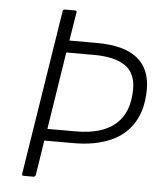

<svg xmlns="http://www.w3.org/2000/svg" viewBox="-49 -699 634 743"><g transform="rotate(5 268.0 -327.5)"><path d="M71 0Q62 0 64 -8L165 -648Q167 -655 173 -655H212Q220 -655 219 -648L201 -537H307Q413 -537 464.5 -496Q516 -455 516 -375Q516 -299 485 -247Q454 -195 394.5 -169Q335 -143 251 -143H138L117 -8Q115 0 108 0ZM146 -189H257Q359 -189 411 -235Q463 -281 463 -371Q463 -435 421 -462.5Q379 -490 301 -490H193Z"/></g></svg>

Font: Sofia Sans Light
Style: Italic
Weight: 300
Italic angle: -9°
Version: Version 4.100-B